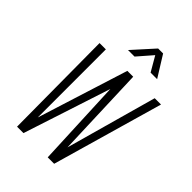

<svg xmlns="http://www.w3.org/2000/svg" viewBox="-281 -1108 1226 1226"><g transform="rotate(45 332.0 -495.0)"><path d="M114 0 109 -750H166V-112L159 -113L360 -750H413L436 -113L429 -112L607 -750H664L449 0H391L364 -616H373L172 0ZM269 -847 398 -990H443L532 -847H473L415 -947L328 -847Z"/></g></svg>

Font: Mohave Light Light
Style: Italic
Weight: 300
Italic angle: -8°
Version: Version 2.003